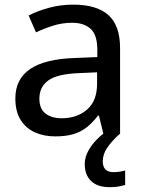

<svg xmlns="http://www.w3.org/2000/svg" viewBox="-20 -567 608 812"><path d="M289.6 -547.4Q389.2 -547.4 438.5 -503.2Q487.8 -459 487.8 -363.8V0H417.5L398.4 -78.1H394.5Q372.1 -48.8 347.7 -29.3Q323.2 -9.8 291.3 0Q259.3 9.8 213.4 9.8Q164.6 9.8 126.5 -7.8Q88.4 -25.4 66.7 -60.8Q44.9 -96.2 44.9 -150.9Q44.9 -232.9 107.9 -275.4Q170.9 -317.9 298.8 -321.8L391.6 -325.7V-356Q391.6 -418.9 363.5 -444.8Q335.4 -470.7 285.2 -470.7Q243.7 -470.7 205.6 -458.7Q167.5 -446.8 132.3 -430.2L101.1 -501.5Q139.2 -521 187.7 -534.2Q236.3 -547.4 289.6 -547.4ZM390.6 -261.2 315.4 -257.8Q222.2 -254.4 184.3 -226.8Q146.5 -199.2 146.5 -149.9Q146.5 -106.9 172.4 -86.9Q198.2 -66.9 240.7 -66.9Q306.2 -66.9 348.4 -103.8Q390.6 -140.6 390.6 -212.9ZM414.6 115.7Q414.6 138.2 426.3 149.7Q438 161.1 459.5 161.1Q475.1 161.1 487.8 158.7Q500.5 156.2 509.3 154.3V215.3Q495.1 219.2 480 221.9Q464.8 224.6 444.3 224.6Q392.1 224.6 365.2 198.5Q338.4 172.4 338.4 127Q338.4 98.6 352.8 72Q367.2 45.4 389.4 22.9Q411.6 0.5 435.5 -15.1L485.4 0Q451.2 31.2 432.9 58.6Q414.6 85.9 414.6 115.7Z"/></svg>

Font: Open Sans Medium
Style: Regular
Weight: 500
Designer: Monotype Design Team
Foundry: Monotype Imaging Inc.
Version: Version 3.000